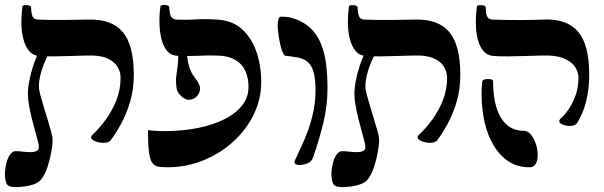

<svg xmlns="http://www.w3.org/2000/svg" viewBox="-44 -672 2471 785"><path d="M409 -99Q402 -90 386 -88.5Q370 -87 354 -91.5Q338 -96 331 -104Q324 -112 335 -122Q362 -147 388 -182.5Q414 -218 431.5 -261.5Q449 -305 449 -354Q449 -378 436 -399.5Q423 -421 393 -434Q363 -447 311 -445Q273 -444 239.5 -443Q206 -442 175.5 -441.5Q145 -441 116 -443Q91 -445 75.5 -463Q60 -481 52 -510.5Q44 -540 43.5 -575Q43 -610 48 -646Q49 -650 57.5 -651Q66 -652 74.5 -649.5Q83 -647 83 -641Q84 -617 89 -605Q94 -593 110 -592Q135 -591 161 -590.5Q187 -590 224 -590.5Q261 -591 319 -592Q366 -593 400.5 -580.5Q435 -568 457.5 -541.5Q480 -515 491.5 -471.5Q503 -428 503 -366Q503 -306 488 -256Q473 -206 451.5 -166.5Q430 -127 409 -99ZM19 93Q-11 93 -17.5 78Q-24 63 -24 38Q-24 31 -22 16Q-20 1 -15 -15Q-10 -31 -1 -42.5Q8 -54 20 -54Q33 -54 49 -52Q65 -50 80 -50Q95 -50 105 -54.5Q115 -59 115 -71Q115 -78 110.5 -96Q106 -114 99 -138.5Q92 -163 85.5 -190Q79 -217 74.5 -242Q70 -267 70 -287Q70 -312 76 -343Q82 -374 93 -407Q104 -440 120 -468L164 -469Q147 -439 136 -411.5Q125 -384 120 -361Q115 -338 115 -320Q115 -306 121 -283.5Q127 -261 135 -234.5Q143 -208 151 -182Q159 -156 165 -134Q171 -112 171 -99Q171 -79 165.5 -49Q160 -19 150 11.5Q140 42 124 62Q114 74 97 80.5Q80 87 59.5 90Q39 93 19 93Z M720 -480Q720 -435 727 -408.5Q734 -382 744 -367Q754 -352 762.5 -340.5Q771 -329 774 -313Q775 -294 761.5 -279Q748 -264 727 -264Q719 -264 708 -270.5Q697 -277 688 -288.5Q679 -300 678 -312Q674 -339 676.5 -358.5Q679 -378 682 -400Q685 -422 685 -453ZM640 12Q615 12 600 8.5Q585 5 576.5 -9.5Q568 -24 564.5 -55Q561 -86 561 -140Q575 -139 586 -137.5Q597 -136 626 -136Q701 -136 764 -148.5Q827 -161 873.5 -184.5Q920 -208 946 -241Q972 -274 972 -316Q972 -356 958 -384.5Q944 -413 914.5 -429Q885 -445 838 -445Q810 -446 766.5 -444Q723 -442 681 -444Q655 -445 639.5 -463.5Q624 -482 616.5 -511Q609 -540 608 -575.5Q607 -611 612 -646Q613 -650 621.5 -651.5Q630 -653 639 -650.5Q648 -648 648 -642Q649 -618 654.5 -606Q660 -594 676 -592Q715 -590 754.5 -592.5Q794 -595 843 -592Q905 -589 945 -553Q985 -517 1004.5 -460Q1024 -403 1024 -337Q1024 -266 993 -203Q962 -140 908 -91.5Q854 -43 785 -15.5Q716 12 640 12Z M1178 3Q1172 3 1164.5 -1Q1157 -5 1162 -17Q1174 -43 1188.5 -74Q1203 -105 1216 -140.5Q1229 -176 1237.5 -217Q1246 -258 1246 -303Q1246 -373 1227 -403.5Q1208 -434 1160 -439Q1151 -441 1141.5 -442Q1132 -443 1123 -444Q1117 -445 1110.5 -461Q1104 -477 1099.5 -501Q1095 -525 1092.5 -548.5Q1090 -572 1093 -588Q1096 -604 1105 -604Q1116 -604 1127.5 -603Q1139 -602 1155 -597Q1200 -583 1231 -551.5Q1262 -520 1278.5 -463Q1295 -406 1295 -313Q1295 -241 1279 -174Q1263 -107 1236 -28Q1230 -10 1211 -3.5Q1192 3 1178 3Z M1744 -99Q1737 -90 1721 -88.5Q1705 -87 1689 -91.5Q1673 -96 1666 -104Q1659 -112 1670 -122Q1697 -147 1723 -182.5Q1749 -218 1766.5 -261.5Q1784 -305 1784 -354Q1784 -378 1771 -399.5Q1758 -421 1728 -434Q1698 -447 1646 -445Q1608 -444 1574.5 -443Q1541 -442 1510.5 -441.5Q1480 -441 1451 -443Q1426 -445 1410.5 -463Q1395 -481 1387 -510.5Q1379 -540 1378.5 -575Q1378 -610 1383 -646Q1384 -650 1392.5 -651Q1401 -652 1409.5 -649.5Q1418 -647 1418 -641Q1419 -617 1424 -605Q1429 -593 1445 -592Q1470 -591 1496 -590.5Q1522 -590 1559 -590.5Q1596 -591 1654 -592Q1701 -593 1735.5 -580.5Q1770 -568 1792.5 -541.5Q1815 -515 1826.5 -471.5Q1838 -428 1838 -366Q1838 -306 1823 -256Q1808 -206 1786.5 -166.5Q1765 -127 1744 -99ZM1354 93Q1324 93 1317.5 78Q1311 63 1311 38Q1311 31 1313 16Q1315 1 1320 -15Q1325 -31 1334 -42.5Q1343 -54 1355 -54Q1368 -54 1384 -52Q1400 -50 1415 -50Q1430 -50 1440 -54.5Q1450 -59 1450 -71Q1450 -78 1445.5 -96Q1441 -114 1434 -138.5Q1427 -163 1420.5 -190Q1414 -217 1409.5 -242Q1405 -267 1405 -287Q1405 -312 1411 -343Q1417 -374 1428 -407Q1439 -440 1455 -468L1499 -469Q1482 -439 1471 -411.5Q1460 -384 1455 -361Q1450 -338 1450 -320Q1450 -306 1456 -283.5Q1462 -261 1470 -234.5Q1478 -208 1486 -182Q1494 -156 1500 -134Q1506 -112 1506 -99Q1506 -79 1500.5 -49Q1495 -19 1485 11.5Q1475 42 1459 62Q1449 74 1432 80.5Q1415 87 1394.5 90Q1374 93 1354 93Z M2314 -167Q2307 -159 2292.5 -157.5Q2278 -156 2263.5 -160Q2249 -164 2244 -172Q2239 -180 2251 -190Q2265 -202 2281 -225.5Q2297 -249 2309 -281.5Q2321 -314 2321 -354Q2321 -378 2306.5 -399.5Q2292 -421 2259.5 -434Q2227 -447 2172 -445Q2134 -444 2099.5 -443Q2065 -442 2034 -441.5Q2003 -441 1974 -443Q1949 -445 1933 -463Q1917 -481 1909.5 -510.5Q1902 -540 1901.5 -575Q1901 -610 1906 -646Q1907 -650 1915.5 -651Q1924 -652 1933 -649.5Q1942 -647 1942 -641Q1942 -617 1947.5 -605Q1953 -593 1969 -592Q1993 -591 2019.5 -590.5Q2046 -590 2083.5 -590Q2121 -590 2180 -592Q2227 -594 2262 -581.5Q2297 -569 2319.5 -542.5Q2342 -516 2353.5 -472.5Q2365 -429 2365 -367Q2365 -318 2357 -278.5Q2349 -239 2337 -211Q2325 -183 2314 -167ZM2121 12Q2072 12 2035.5 -12Q1999 -36 1974 -78Q1949 -120 1937 -173.5Q1925 -227 1925 -285Q1925 -311 1926 -321Q1927 -331 1928 -340Q1930 -346 1941 -348Q1952 -350 1962 -348Q1972 -346 1972 -340Q1972 -243 2004.5 -190Q2037 -137 2098 -137Q2114 -137 2126.5 -122Q2139 -107 2146.5 -85Q2154 -63 2154.5 -40.5Q2155 -18 2147 -3Q2139 12 2121 12Z"/></svg>

Font: Noto Rashi Hebrew SemiBold
Style: Regular
Weight: 600
Version: Version 1.006